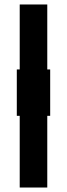

<svg xmlns="http://www.w3.org/2000/svg" viewBox="-20 -680 299 857"><path d="M55 -370H204V-163H55ZM68 157V-660H191V157Z"/></svg>

Font: Bricolage Grotesque 18pt
Style: Bold
Weight: 700
Designer: Mathieu Triay
Foundry: Atelier Triay
Version: Version 1.000;gftools[0.9.30]